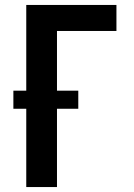

<svg xmlns="http://www.w3.org/2000/svg" viewBox="-20 -755 540 775"><path d="M86 0V-316H34V-389H86V-735H450V-630H210V-389H296V-316H210V0Z"/></svg>

Font: Iosevka Curly Extrabold
Style: Regular
Weight: 800
Monospace: yes
Designer: Belleve Invis
Foundry: Belleve Invis
Version: Version 22.1.2; ttfautohint (v1.8.4)